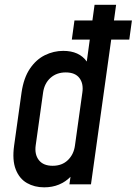

<svg xmlns="http://www.w3.org/2000/svg" viewBox="-20 -770 571 802"><path d="M164.5 12.5Q198.5 12.5 226.2 1Q254 -10.5 274.5 -31.5L270 0H360L444.5 -604.5H520L531 -684.5H456L465 -750H375L366 -684.5H291L280 -604.5H355L342.5 -513Q311 -557.5 244 -557.5Q204 -557.5 167.5 -539.5Q131 -521.5 105 -483.2Q79 -445 70 -383.5L39 -162Q30.5 -101 45.8 -62.2Q61 -23.5 92.5 -5.5Q124 12.5 164.5 12.5ZM200 -77.5Q161 -77.5 142.5 -101Q124 -124.5 129 -162L160 -383.5Q165.5 -422 191 -444.8Q216.5 -467.5 254.5 -467.5Q294 -467.5 311.8 -444Q329.5 -420.5 324 -383.5L293 -161.5Q288 -125 263.5 -101.2Q239 -77.5 200 -77.5Z"/></svg>

Font: Mohave Medium
Style: Italic
Weight: 500
Italic angle: -8°
Designer: Gumpita Rahayu
Foundry: Tokotype
Version: Version 2.002; ttfautohint (v1.8.3)